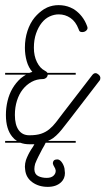

<svg xmlns="http://www.w3.org/2000/svg" viewBox="-20 -570 411 748"><path d="M275 -279H166Q165 -271 160 -267Q154 -262 147 -262Q123 -262 103 -251Q83 -240 68.5 -221.5Q54 -203 46 -177.5Q38 -152 38 -122Q38 -84 52.5 -63.5Q67 -43 94 -43H95Q122 -43 140 -49Q158 -55 172 -66.5Q186 -78 198 -93.5Q210 -109 225 -129L339 -277Q345 -285 352 -285Q358 -285 364.5 -279Q371 -273 371 -266Q371 -259 367 -255L254 -108Q241 -92 230.5 -78Q220 -64 209.5 -52.5Q199 -41 187 -32Q178 -26 167 -21H275V-14H158Q153 -3 145 10Q137 25 129.5 40Q122 55 117 68Q114 79 114 87V91Q115 109 129 116Q143 123 162 123Q180 123 189 114Q197 106 197 96V94Q196 87 191.5 80Q187 73 186 67V65Q186 60 190 55Q195 51 203 51Q209 51 214 55Q219 59 223 65.5Q227 72 229.5 79.5Q232 87 232 94Q233 100 233 104Q233 126 218 140Q199 158 166 158Q131 158 106 140Q81 122 78 91Q77 86 77 80Q77 67 81 54Q88 34 101 13Q109 2 114 -8H94Q75 -8 59 -14H0V-21H46Q36 -27 28 -37Q3 -67 3 -122Q3 -150 9.5 -177Q16 -204 29 -226Q42 -248 61 -265Q71 -273 81 -279H0V-286H94Q100 -288 106 -290Q91 -307 84 -332Q77 -357 77 -384Q77 -419 87 -449.5Q97 -480 115 -502Q131 -521 151 -534L164 -541Q185 -550 208 -550Q233 -550 254 -541L268 -534Q304 -510 319 -469Q321 -464 321 -461Q321 -455 315 -450Q309 -445 300 -445Q294 -445 291 -447.5Q288 -450 286 -457Q275 -486 254.5 -500Q234 -514 209 -514Q191 -514 173.5 -506Q156 -498 142.5 -481Q129 -464 120.5 -439.5Q112 -415 112 -384Q112 -352 124 -328Q136 -304 154 -295Q162 -291 165 -286H275Z"/></svg>

Font: Gruenewald VA 3. Klasse
Style: Regular
Weight: 400
Designer: Peter Wiegel
Foundry: Peter Wiegel, nach dem Schriftentwurf von Dr. H. Gr¸newald
Version: Version 0.007